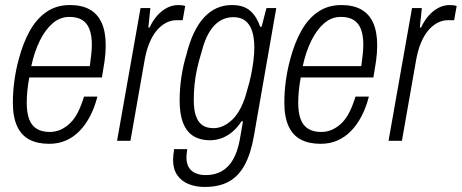

<svg xmlns="http://www.w3.org/2000/svg" viewBox="-20 -558 1830 761"><path d="M175 12Q128 12 96 -5Q64 -22 47.5 -58.5Q31 -95 31 -151Q31 -194 37 -238Q43 -282 54 -322Q71 -387 98 -435.5Q125 -484 164.5 -511Q204 -538 257 -538Q304 -538 335.5 -520.5Q367 -503 383 -467.5Q399 -432 399 -378Q399 -348 394.5 -316.5Q390 -285 384 -251H96Q91 -224 88.5 -199Q86 -174 86 -151Q86 -110 96 -84.5Q106 -59 126.5 -47Q147 -35 177 -35Q201 -35 221.5 -44.5Q242 -54 259.5 -71.5Q277 -89 290 -115.5Q303 -142 313 -175H366Q355 -132 337 -97.5Q319 -63 295 -38.5Q271 -14 241 -1Q211 12 175 12ZM104 -296H336Q339 -319 341.5 -340.5Q344 -362 344 -381Q344 -418 334.5 -442.5Q325 -467 305.5 -479Q286 -491 255 -491Q218 -491 188.5 -465.5Q159 -440 137.5 -396Q116 -352 104 -296Z M444 0 537 -526H576L568 -449H573Q586 -477 603.5 -496.5Q621 -516 642 -527Q663 -538 687 -538Q696 -538 702.5 -537Q709 -536 714 -534L704 -478H680Q658 -478 638 -467.5Q618 -457 601.5 -437.5Q585 -418 573 -389.5Q561 -361 554 -324L497 0Z M791 183Q756 183 727.5 171.5Q699 160 682.5 136Q666 112 666 76Q666 68 667 58Q668 48 670 33H722Q721 42 720 50Q719 58 719 65Q719 91 729 106.5Q739 122 756.5 129Q774 136 795 136Q831 136 858 121Q885 106 903 75.5Q921 45 930 -2Q933 -21 936.5 -39.5Q940 -58 943 -77H937Q921 -52 900.5 -35Q880 -18 857.5 -10Q835 -2 812 -2Q774 -2 747 -18.5Q720 -35 706 -70Q692 -105 692 -159Q692 -206 699 -253Q706 -300 719 -342Q743 -439 788.5 -488.5Q834 -538 899 -538Q947 -538 973 -514Q999 -490 1011 -452H1017L1036 -526H1075L986 -17Q974 51 950 95.5Q926 140 887.5 161.5Q849 183 791 183ZM827 -50Q846 -50 865.5 -59Q885 -68 903 -86Q921 -104 935.5 -133Q950 -162 960 -202Q969 -231 975 -260Q981 -289 984.5 -317Q988 -345 988 -370Q988 -409 979 -435.5Q970 -462 952 -476Q934 -490 904 -490Q876 -490 852 -475.5Q828 -461 809.5 -430.5Q791 -400 779 -352Q769 -320 761.5 -287Q754 -254 751 -222.5Q748 -191 748 -162Q748 -123 756.5 -98.5Q765 -74 782 -62Q799 -50 827 -50Z M1251 12Q1204 12 1172 -5Q1140 -22 1123.5 -58.5Q1107 -95 1107 -151Q1107 -194 1113 -238Q1119 -282 1130 -322Q1147 -387 1174 -435.5Q1201 -484 1240.5 -511Q1280 -538 1333 -538Q1380 -538 1411.5 -520.5Q1443 -503 1459 -467.5Q1475 -432 1475 -378Q1475 -348 1470.5 -316.5Q1466 -285 1460 -251H1172Q1167 -224 1164.5 -199Q1162 -174 1162 -151Q1162 -110 1172 -84.5Q1182 -59 1202.5 -47Q1223 -35 1253 -35Q1277 -35 1297.5 -44.5Q1318 -54 1335.5 -71.5Q1353 -89 1366 -115.5Q1379 -142 1389 -175H1442Q1431 -132 1413 -97.5Q1395 -63 1371 -38.5Q1347 -14 1317 -1Q1287 12 1251 12ZM1180 -296H1412Q1415 -319 1417.5 -340.5Q1420 -362 1420 -381Q1420 -418 1410.5 -442.5Q1401 -467 1381.5 -479Q1362 -491 1331 -491Q1294 -491 1264.5 -465.5Q1235 -440 1213.5 -396Q1192 -352 1180 -296Z M1520 0 1613 -526H1652L1644 -449H1649Q1662 -477 1679.5 -496.5Q1697 -516 1718 -527Q1739 -538 1763 -538Q1772 -538 1778.5 -537Q1785 -536 1790 -534L1780 -478H1756Q1734 -478 1714 -467.5Q1694 -457 1677.5 -437.5Q1661 -418 1649 -389.5Q1637 -361 1630 -324L1573 0Z"/></svg>

Font: Archivo Condensed ExtraLight
Style: Italic
Weight: 250
Width: 3
Italic angle: -10°
Designer: Hector Gatti
Foundry: Omnibus-Type
Version: Version 2.001